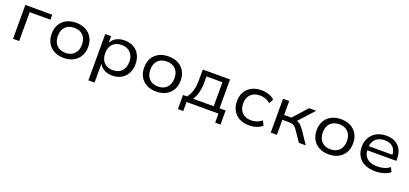

<svg xmlns="http://www.w3.org/2000/svg" viewBox="28 -1465 5562 2610"><g transform="rotate(20 2808.5 -159.5)"><path d="M96 0V-490H485V-418H185V0Z M830 9Q749 9 689.5 -23Q630 -55 598 -112Q566 -169 566 -246Q566 -322 598 -379Q630 -436 689.5 -467.5Q749 -499 830 -499Q911 -499 970 -467.5Q1029 -436 1061.5 -379Q1094 -322 1094 -246Q1094 -169 1061.5 -112Q1029 -55 970 -23Q911 9 830 9ZM829 -64Q911 -64 957.5 -113Q1004 -162 1004 -246Q1004 -330 957.5 -378Q911 -426 830 -426Q748 -426 701.5 -378Q655 -330 655 -246Q655 -162 701.5 -113Q748 -64 829 -64Z M1252 180V-490H1337V-379H1331Q1352 -436 1405.5 -467.5Q1459 -499 1532 -499Q1607 -499 1662.5 -467.5Q1718 -436 1748.5 -379Q1779 -322 1779 -245Q1779 -169 1748.5 -112Q1718 -55 1663 -23Q1608 9 1532 9Q1460 9 1407.5 -23Q1355 -55 1334 -108H1341V180ZM1514 -63Q1596 -63 1642.5 -112Q1689 -161 1689 -246Q1689 -330 1642.5 -378.5Q1596 -427 1515 -427Q1433 -427 1386.5 -378.5Q1340 -330 1340 -246Q1340 -161 1386.5 -112Q1433 -63 1514 -63Z M2168 9Q2087 9 2027.5 -23Q1968 -55 1936 -112Q1904 -169 1904 -246Q1904 -322 1936 -379Q1968 -436 2027.5 -467.5Q2087 -499 2168 -499Q2249 -499 2308 -467.5Q2367 -436 2399.5 -379Q2432 -322 2432 -246Q2432 -169 2399.5 -112Q2367 -55 2308 -23Q2249 9 2168 9ZM2167 -64Q2249 -64 2295.5 -113Q2342 -162 2342 -246Q2342 -330 2295.5 -378Q2249 -426 2168 -426Q2086 -426 2039.5 -378Q1993 -330 1993 -246Q1993 -162 2039.5 -113Q2086 -64 2167 -64Z M2529 131V-73H2587Q2614 -106 2630.5 -145.5Q2647 -185 2655 -234.5Q2663 -284 2663 -346V-490H3057V-73H3145V131H3068V0H2606V131ZM2675 -72H2973V-419H2742V-331Q2742 -255 2725 -187.5Q2708 -120 2675 -72Z M3511 9Q3431 9 3371 -22.5Q3311 -54 3278.5 -111.5Q3246 -169 3246 -246Q3246 -323 3278.5 -380Q3311 -437 3371 -468Q3431 -499 3512 -499Q3568 -499 3618 -482Q3668 -465 3701 -434L3669 -370Q3636 -397 3597 -411Q3558 -425 3518 -425Q3433 -425 3384.5 -377.5Q3336 -330 3336 -245Q3336 -161 3384.5 -113Q3433 -65 3517 -65Q3558 -65 3597 -79Q3636 -93 3668 -120L3700 -55Q3667 -25 3617.5 -8Q3568 9 3511 9Z M3824 0V-490H3913V-288H4018L4200 -490H4303L4086 -251L4067 -277Q4099 -274 4122 -264.5Q4145 -255 4165.5 -234.5Q4186 -214 4210 -179L4331 0H4231L4127 -153Q4110 -178 4094 -192Q4078 -206 4057 -212Q4036 -218 4002 -218H3913V0Z M4663 9Q4582 9 4522.5 -23Q4463 -55 4431 -112Q4399 -169 4399 -246Q4399 -322 4431 -379Q4463 -436 4522.5 -467.5Q4582 -499 4663 -499Q4744 -499 4803 -467.5Q4862 -436 4894.5 -379Q4927 -322 4927 -246Q4927 -169 4894.5 -112Q4862 -55 4803 -23Q4744 9 4663 9ZM4662 -64Q4744 -64 4790.5 -113Q4837 -162 4837 -246Q4837 -330 4790.5 -378Q4744 -426 4663 -426Q4581 -426 4534.5 -378Q4488 -330 4488 -246Q4488 -162 4534.5 -113Q4581 -64 4662 -64Z M5336 9Q5249 9 5184.5 -21Q5120 -51 5086 -108Q5052 -165 5052 -243Q5052 -319 5085 -376.5Q5118 -434 5178 -466.5Q5238 -499 5318 -499Q5395 -499 5448.5 -469.5Q5502 -440 5531 -385Q5560 -330 5560 -254V-223H5118V-283H5503L5483 -266Q5482 -347 5440 -390Q5398 -433 5319 -433Q5263 -433 5222.5 -411.5Q5182 -390 5160 -350Q5138 -310 5138 -255V-246Q5138 -187 5161 -146Q5184 -105 5229 -84Q5274 -63 5340 -63Q5391 -63 5437 -76Q5483 -89 5520 -119L5550 -56Q5514 -25 5456 -8Q5398 9 5336 9Z"/></g></svg>

Font: Nunito Sans 10pt SemiExpanded
Style: Regular
Weight: 400
Width: 6
Designer: Vernon Adams
Foundry: Vernon Adams
Version: Version 3.101;gftools[0.9.27]